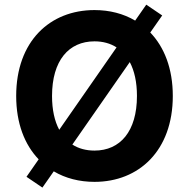

<svg xmlns="http://www.w3.org/2000/svg" viewBox="-20 -781 822 835"><path d="M164.4 34.8 213.8 -35.9C264.6 -5.7 325.3 9.9 391 9.9C583.8 9.9 731.5 -125.7 731.5 -363.6C731.5 -482.6 694.6 -576 633.5 -639.6L685.4 -713.8L616.1 -760.7L567.8 -691.4C517 -721.6 456.7 -737.2 391 -737.2C197.1 -737.2 50.4 -601.6 50.4 -363.6C50.4 -245 87 -151.6 148.1 -88.1L95.2 -12.1ZM206.3 -363.6C206.3 -517.8 279.1 -601.2 391 -601.2C427.6 -601.2 459.9 -592.3 486.9 -574.9L237.6 -216.6C217.3 -254.3 206.3 -303.6 206.3 -363.6ZM294.7 -152.3 544.4 -511C564.6 -473 575.6 -423.7 575.6 -363.6C575.6 -209.5 502.5 -126.1 391 -126.1C354.4 -126.1 321.7 -134.9 294.7 -152.3Z"/></svg>

Font: Magic Ui Pro
Style: Bold
Weight: 700
Designer: Stefan Endress, Andreas Faust
Version: Version 1.000;FEAKit 1.0